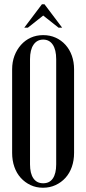

<svg xmlns="http://www.w3.org/2000/svg" viewBox="-20 -873 405 902"><path d="M37 -547Q37 -582 48 -611Q59 -640 78.5 -662Q98 -684 124.5 -696Q151 -708 183 -708Q215 -708 241.5 -696Q268 -684 287.5 -662.5Q307 -641 317.5 -611.5Q328 -582 328 -547V-155Q328 -119 317.5 -89Q307 -59 287.5 -37.5Q268 -16 241 -3.5Q214 9 182 9Q150 9 123.5 -3.5Q97 -16 77.5 -37.5Q58 -59 47.5 -89Q37 -119 37 -155ZM121 -101Q121 -58 137 -35Q153 -12 183 -12Q213 -12 228.5 -35Q244 -58 244 -101V-595Q244 -639 228 -663Q212 -687 183 -687Q154 -687 137.5 -663Q121 -639 121 -595ZM177 -853H189L272 -743H255L183 -800L111 -743H94Z"/></svg>

Font: Moniqa SemBd Narrow Heading
Style: Regular
Weight: 600
Width: 4
Designer: Rajesh Rajput
Foundry: Rajesh Rajput
Version: Version 1.000